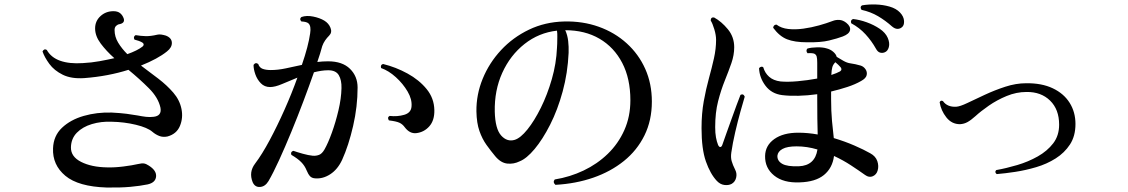

<svg xmlns="http://www.w3.org/2000/svg" viewBox="-20 -822 5040 858"><path d="M457 16Q330 12 272 -36.5Q214 -85 217 -159Q219 -215 257 -251Q295 -287 354 -304Q413 -321 479 -319Q518 -317 545.5 -313.5Q573 -310 595 -306Q615 -302 632 -300Q649 -298 666 -300Q704 -304 697 -341Q687 -386 645.5 -427.5Q604 -469 554 -510Q510 -496 460 -486.5Q410 -477 357 -473Q299 -469 260.5 -488Q222 -507 200.5 -536.5Q179 -566 170 -592Q177 -606 189 -599Q208 -565 249 -550.5Q290 -536 350 -540Q389 -542 424.5 -548.5Q460 -555 491 -562Q455 -594 430 -627.5Q405 -661 405 -695Q405 -728 429 -750Q453 -772 487 -772Q506 -772 517 -763Q528 -754 533 -739Q539 -719 514 -714Q506 -713 499 -706.5Q492 -700 492 -688Q492 -658 508 -631.5Q524 -605 549 -580Q594 -596 617 -614Q622 -618 622 -623Q622 -628 616 -632Q602 -640 581 -645Q574 -658 586 -665Q610 -661 631.5 -660.5Q653 -660 683 -667Q691 -669 701 -667.5Q711 -666 721 -663Q747 -653 748 -631.5Q749 -610 726 -592Q685 -559 610 -529Q649 -500 687.5 -470.5Q726 -441 754.5 -408Q783 -375 791 -335Q799 -295 784 -259Q769 -223 728 -212Q708 -208 691.5 -214.5Q675 -221 661 -233Q639 -252 587 -264.5Q535 -277 479 -278Q432 -280 390.5 -267.5Q349 -255 323.5 -229Q298 -203 297 -164Q296 -122 342.5 -98.5Q389 -75 459 -74Q492 -73 531.5 -78Q571 -83 597 -89Q614 -93 623.5 -91.5Q633 -90 645 -82Q680 -60 677.5 -33Q675 -6 640 2Q606 9 562 13Q518 17 457 16Z M1109 -8Q1091 -53 1120 -91Q1151 -132 1185 -195.5Q1219 -259 1251.5 -332Q1284 -405 1309 -475Q1272 -460 1240.5 -446.5Q1209 -433 1187 -433Q1162 -433 1145.5 -450Q1129 -467 1121 -490Q1113 -513 1113 -532Q1122 -545 1134 -536Q1139 -520 1153.5 -514.5Q1168 -509 1190 -509Q1222 -509 1257 -516.5Q1292 -524 1329 -532Q1358 -616 1366 -673Q1371 -705 1359 -717Q1354 -722 1344 -724Q1334 -726 1327 -726Q1316 -737 1327 -746Q1350 -754 1379.5 -748Q1409 -742 1429 -730Q1449 -718 1457 -697.5Q1465 -677 1451 -663Q1441 -653 1433 -641.5Q1425 -630 1420 -616Q1416 -601 1410.5 -583Q1405 -565 1398 -545Q1422 -548 1446 -548Q1510 -548 1544 -514.5Q1578 -481 1578 -431Q1578 -346 1558 -259Q1538 -172 1509 -108Q1489 -65 1456 -43.5Q1423 -22 1388 -25Q1373 -26 1365 -35Q1357 -44 1350 -61Q1342 -81 1326.5 -97Q1311 -113 1282 -130Q1277 -144 1291 -148Q1308 -142 1333 -135Q1358 -128 1378 -126Q1393 -125 1406 -130Q1419 -135 1430 -154Q1446 -182 1463 -229Q1480 -276 1492.5 -329Q1505 -382 1506 -428Q1507 -464 1494 -486Q1481 -508 1447 -508Q1431 -508 1415 -505.5Q1399 -503 1383 -499Q1362 -439 1336 -370Q1310 -301 1282 -233Q1254 -165 1227.5 -107Q1201 -49 1180 -13Q1165 12 1142 13.5Q1119 15 1109 -8ZM1840 -227Q1811 -224 1789 -253Q1779 -267 1765 -273.5Q1751 -280 1718 -284Q1709 -297 1721 -304Q1756 -300 1786.5 -309Q1817 -318 1819 -346Q1822 -378 1801.5 -413Q1781 -448 1749 -477Q1717 -506 1683 -518Q1679 -533 1692 -536Q1749 -522 1801 -493.5Q1853 -465 1886.5 -424Q1920 -383 1921 -330Q1922 -284 1898.5 -257.5Q1875 -231 1840 -227Z M2462 4Q2449 -8 2459 -20Q2527 -31 2588 -60Q2649 -89 2696 -134.5Q2743 -180 2770 -240.5Q2797 -301 2797 -374Q2797 -471 2760.5 -541Q2724 -611 2659 -649Q2594 -687 2506 -687Q2516 -665 2519 -639Q2522 -613 2521 -586Q2517 -496 2494.5 -413.5Q2472 -331 2438.5 -265Q2405 -199 2369 -156Q2333 -113 2302 -101Q2276 -88 2247 -91Q2218 -94 2193 -124Q2173 -148 2154 -174.5Q2135 -201 2122.5 -236.5Q2110 -272 2109 -324Q2108 -399 2137 -470Q2166 -541 2219 -598Q2272 -655 2344 -689.5Q2416 -724 2501 -726Q2584 -728 2655.5 -702.5Q2727 -677 2780.5 -628.5Q2834 -580 2863.5 -514Q2893 -448 2893 -368Q2893 -284 2860 -217Q2827 -150 2768 -102.5Q2709 -55 2631 -28Q2553 -1 2462 4ZM2280 -197Q2306 -205 2337 -243.5Q2368 -282 2397 -340.5Q2426 -399 2446 -468.5Q2466 -538 2469 -608Q2469 -613 2469.5 -617.5Q2470 -622 2470 -626Q2470 -643 2470.5 -657.5Q2471 -672 2469 -685Q2388 -676 2324 -625.5Q2260 -575 2224.5 -496.5Q2189 -418 2191 -323Q2193 -246 2219.5 -216.5Q2246 -187 2280 -197Z M3553 -7Q3481 -4 3439.5 -37.5Q3398 -71 3399 -125Q3400 -172 3440 -200.5Q3480 -229 3547 -229Q3569 -229 3590.5 -227Q3612 -225 3634 -221Q3633 -251 3632.5 -291.5Q3632 -332 3632 -379V-401Q3589 -395 3548 -394Q3507 -393 3475 -397Q3428 -403 3401 -438.5Q3374 -474 3372 -517Q3375 -522 3381 -523.5Q3387 -525 3391 -521Q3398 -496 3417 -479Q3436 -462 3468 -458Q3500 -455 3544.5 -459Q3589 -463 3632 -471V-541Q3632 -561 3629.5 -569.5Q3627 -578 3619 -582Q3615 -584 3604.5 -584.5Q3594 -585 3589 -584Q3584 -589 3584 -595Q3584 -601 3588 -605Q3605 -610 3631 -610.5Q3657 -611 3673 -606Q3690 -602 3703 -591Q3716 -580 3719 -568Q3732 -560 3748.5 -550.5Q3765 -541 3780 -539Q3792 -537 3802.5 -535Q3813 -533 3826 -529Q3839 -525 3847.5 -513Q3856 -501 3853 -486.5Q3850 -472 3828 -460Q3802 -445 3767 -433.5Q3732 -422 3694 -413V-378Q3694 -326 3698 -281.5Q3702 -237 3706 -205Q3756 -190 3798.5 -171.5Q3841 -153 3869 -137Q3893 -124 3900.5 -102Q3908 -80 3902 -60Q3897 -42 3880.5 -34.5Q3864 -27 3846 -40Q3818 -60 3783 -83Q3748 -106 3707 -125Q3700 -71 3662 -40Q3624 -9 3553 -7ZM3249 0Q3235 7 3216.5 4.5Q3198 2 3183 -14Q3154 -45 3134.5 -100.5Q3115 -156 3115 -249Q3115 -315 3125 -370Q3135 -425 3148 -472Q3161 -519 3170.5 -561.5Q3180 -604 3180 -644Q3180 -665 3172 -691.5Q3164 -718 3156 -730Q3156 -746 3171 -744Q3204 -726 3232.5 -691.5Q3261 -657 3261 -611Q3261 -576 3248.5 -540Q3236 -504 3219 -462Q3202 -420 3189 -369.5Q3176 -319 3176 -254Q3176 -227 3179.5 -208Q3183 -189 3189 -174Q3194 -164 3199.5 -165Q3205 -166 3208 -175Q3215 -195 3226 -226Q3237 -257 3249 -290Q3261 -323 3271.5 -352Q3282 -381 3289 -398Q3302 -405 3308 -390Q3301 -367 3289 -324Q3277 -281 3265.5 -231.5Q3254 -182 3248 -140Q3245 -119 3249.5 -102.5Q3254 -86 3266 -62Q3274 -46 3269.5 -27.5Q3265 -9 3249 0ZM3587 -633Q3531 -633 3497 -646.5Q3463 -660 3435 -698Q3437 -712 3450 -712Q3471 -696 3502.5 -692.5Q3534 -689 3570 -694Q3606 -699 3640 -708.5Q3674 -718 3700 -728Q3715 -734 3731 -733Q3747 -732 3762 -720Q3782 -704 3778.5 -687Q3775 -670 3746 -659Q3722 -650 3685 -641Q3648 -632 3587 -633ZM3550 -79Q3622 -82 3633 -154Q3586 -168 3540 -168Q3498 -168 3477 -156.5Q3456 -145 3454 -126Q3453 -103 3475.5 -90Q3498 -77 3550 -79ZM3933 -588Q3923 -584 3912.5 -587Q3902 -590 3894 -605Q3875 -639 3848 -668.5Q3821 -698 3784 -718Q3779 -732 3792 -737Q3821 -734 3853 -722.5Q3885 -711 3911 -693.5Q3937 -676 3947 -653Q3957 -630 3952 -611.5Q3947 -593 3933 -588ZM4010 -700Q4002 -693 3990.5 -693Q3979 -693 3966 -704Q3937 -730 3904 -749.5Q3871 -769 3830 -778Q3821 -791 3832 -798Q3860 -803 3893 -802Q3926 -801 3955.5 -792.5Q3985 -784 4002 -766Q4019 -748 4020 -728Q4021 -708 4010 -700ZM3695 -487Q3707 -491 3717 -495Q3727 -499 3734 -503Q3740 -507 3740 -512.5Q3740 -518 3736 -522Q3732 -527 3726 -532.5Q3720 -538 3713 -544Q3703 -534 3699.5 -522Q3696 -510 3695 -487Z M4434 -44Q4423 -53 4432 -62Q4477 -70 4526 -84.5Q4575 -99 4617.5 -123Q4660 -147 4686.5 -181.5Q4713 -216 4713 -265Q4713 -333 4672.5 -372.5Q4632 -412 4567 -411Q4522 -411 4478.5 -393Q4435 -375 4399 -350Q4363 -325 4339 -303Q4319 -285 4303.5 -276.5Q4288 -268 4270 -267Q4233 -267 4209 -297.5Q4185 -328 4179 -365Q4184 -376 4194 -370Q4213 -343 4253 -345Q4270 -346 4303.5 -362Q4337 -378 4381 -398.5Q4425 -419 4472.5 -434.5Q4520 -450 4565 -450Q4635 -451 4684.5 -427.5Q4734 -404 4760 -362.5Q4786 -321 4786 -268Q4786 -214 4761.5 -176.5Q4737 -139 4697.5 -114Q4658 -89 4610.5 -75Q4563 -61 4517 -54Q4471 -47 4434 -44Z"/></svg>

Font: Zen Old Mincho SemiBold
Style: Regular
Weight: 600
Version: Version 1.500